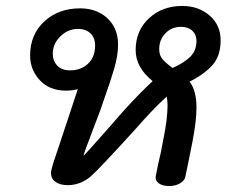

<svg xmlns="http://www.w3.org/2000/svg" viewBox="-20 -618 792 644"><path d="M616 -344Q639 -314 639 -258Q639 -210 625 -140L612 -75L602 -27Q600 -13 584.5 -3.5Q569 6 547 6Q524 6 511.5 -4Q499 -14 503 -30L510 -65Q519 -101 528 -151Q542 -220 542 -265Q542 -282 539 -294Q490 -249 438 -189Q312 -50 283 -25Q248 3 208 3Q181 3 166 -8Q151 -19 151 -38Q151 -47 159.5 -73.5Q168 -100 183 -144L241 -319Q223 -314 201 -314Q146 -314 113.5 -349Q81 -384 81 -432Q81 -502 128.5 -546Q176 -590 249 -590Q304 -590 340 -557Q376 -524 376 -468Q376 -433 363.5 -389.5Q351 -346 329 -285L316 -247L286 -168Q258 -96 261 -96Q262 -96 333 -176L397 -249Q447 -304 492 -346Q435 -392 435 -450Q435 -515 479.5 -556.5Q524 -598 591 -598Q646 -598 683 -566Q720 -534 720 -483Q720 -430 692.5 -399.5Q665 -369 616 -344ZM639 -481Q639 -502 625 -515Q611 -528 587 -528Q556 -528 535 -506.5Q514 -485 514 -453Q514 -432 525.5 -419Q537 -406 559 -390Q597 -407 618 -427.5Q639 -448 639 -481ZM215 -382Q252 -382 275.5 -404.5Q299 -427 299 -465Q299 -491 283.5 -506Q268 -521 242 -521Q208 -521 182.5 -496Q157 -471 157 -438Q157 -414 172 -398Q187 -382 215 -382Z"/></svg>

Font: Mali Medium
Style: Italic
Weight: 500
Italic angle: -10°
Version: Version 1.000; ttfautohint (v1.6)